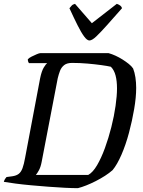

<svg xmlns="http://www.w3.org/2000/svg" viewBox="-30 -981 744 1001"><path d="M376 0Q349 0 308.5 -2Q268 -4 222.5 -7.5Q177 -11 132.5 -15Q88 -19 50.5 -24Q13 -29 -10 -33Q-8 -41 -4 -47.5Q0 -54 4 -58L34 -62Q55 -65 67.5 -74.5Q80 -84 87.5 -104.5Q95 -125 101 -159L179 -572Q187 -611 198.5 -629.5Q210 -648 216 -652H121Q118 -656 116.5 -661Q115 -666 115 -672Q121 -679 135 -686Q149 -693 162 -698.5Q175 -704 181 -704H536Q554 -699 572.5 -690.5Q591 -682 608.5 -671Q626 -660 641 -648Q656 -636 664 -624Q672 -604 676 -577.5Q680 -551 680 -523Q680 -474 669.5 -412.5Q659 -351 642.5 -289Q626 -227 603.5 -175Q581 -123 557 -94Q540 -79 517.5 -64.5Q495 -50 469.5 -37Q444 -24 420 -14.5Q396 -5 376 0ZM157 -69H430Q454 -82 476 -119.5Q498 -157 517 -209Q536 -261 550.5 -318.5Q565 -376 572.5 -429Q580 -482 580 -520Q580 -559 572.5 -587.5Q565 -616 548 -633Q531 -637 498.5 -641.5Q466 -646 426.5 -649.5Q387 -653 346 -653Q319 -653 304.5 -641.5Q290 -630 283 -612Q276 -594 271 -573L187 -136Q182 -110 173 -93.5Q164 -77 157 -69ZM436 -770Q424 -770 408.5 -791Q393 -812 374 -850Q355 -888 332 -938Q338 -945 343.5 -951.5Q349 -958 361 -961L449 -860L579 -961Q591 -957 598 -951Q605 -945 606 -938Q562 -888 528.5 -850.5Q495 -813 472.5 -791.5Q450 -770 436 -770Z"/></svg>

Font: Texturina Medium 12pt
Style: Italic
Weight: 400
Italic angle: -11°
Version: Version 1.002